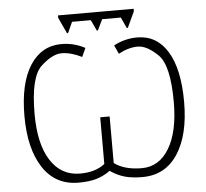

<svg xmlns="http://www.w3.org/2000/svg" viewBox="-58 -939 1087 1011"><g transform="rotate(-5 485.0 -433.5)"><path d="M117.2 -370.1Q117.2 -211.9 173.1 -124.5Q229 -37.1 329.1 -37.1Q409.7 -37.1 460 -76.2V-323.2H509.8V-77.1Q563.5 -37.1 655.3 -37.1Q747.1 -37.1 800 -125.2Q853 -213.4 853 -370.1Q853 -564 795.2 -620.4Q737.3 -676.8 689 -676.8Q640.6 -676.8 586.9 -647.9L565.9 -693.8Q625 -725.1 689.9 -725.1Q793.5 -725.1 850.3 -632.1Q907.2 -539.1 907.2 -365.2Q907.2 -191.4 841.3 -90.8Q775.4 9.8 654.8 9.8Q600.6 9.8 562.3 -0.7Q523.9 -11.2 485.8 -37.1H483.9Q446.8 -11.2 408.9 -0.7Q371.1 9.8 316.9 9.8Q194.8 9.8 128.9 -90.8Q63 -191.4 63 -364.3Q63 -537.1 123.5 -631.1Q184.1 -725.1 290 -725.1Q356 -725.1 414.1 -693.8L393.1 -647.9Q335.4 -676.8 286.6 -676.8Q237.8 -676.8 177.5 -621.3Q117.2 -565.9 117.2 -370.1ZM685.1 -877V-863.8L646 -779.8H640.1L613.8 -836.9H515.1L487.8 -779.8H481.9L455.1 -836.9H356L330.1 -779.8H324.2L285.2 -863.8V-877Z"/></g></svg>

Font: OpenSans-Light
Style: Regular
Weight: 300
Foundry: Ascender Corporation
Version: Version 1.10